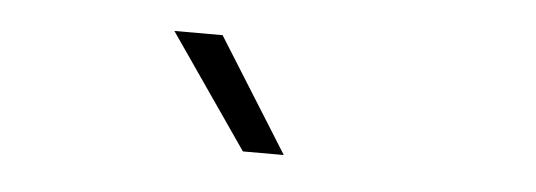

<svg xmlns="http://www.w3.org/2000/svg" viewBox="-27 -754 653 234"><g transform="rotate(5 300.0 -636.5)"><path d="M275 -567 179 -706H238L325 -567Z"/></g></svg>

Font: SUSE Thin ExtraLight
Style: Regular
Weight: 250
Version: Version 1.000